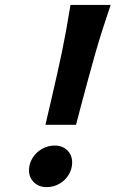

<svg xmlns="http://www.w3.org/2000/svg" viewBox="-20 -750 471 782"><path d="M188.5 -342.3Q214.4 -453.1 232.2 -538.3Q250 -623.5 267.1 -730H430.7Q392.6 -618.2 368.2 -532.5Q343.8 -446.8 311 -323.2L289.6 -241.7H165Q176.8 -293.9 188.5 -342.3ZM202.6 -157.2Q234.4 -157.2 254.2 -137.7Q273.9 -118.2 273.9 -88.4Q273.9 -62 260 -38.8Q246.1 -15.6 222.2 -1.7Q198.2 12.2 169.9 12.2Q138.7 12.2 118.4 -7.3Q98.1 -26.9 98.1 -56.6Q98.1 -83 112.3 -106.2Q126.5 -129.4 150.6 -143.3Q174.8 -157.2 202.6 -157.2Z"/></svg>

Font: Lesson One
Style: Bold Italic
Weight: 700
Italic angle: -14°
Designer: But Ko, Victor Gaultney, Annie Olsen, Julie Remington, Don Collingsworth, Eric Hays, Becca Hirsbrunner
Version: Version 1.100